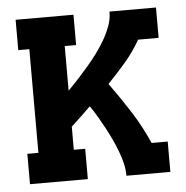

<svg xmlns="http://www.w3.org/2000/svg" viewBox="-43 -562 587 605"><g transform="rotate(-5 250.0 -260.0)"><path d="M28 0V-96H63V-424H28V-520H211V-424H175V-283Q192 -300 208 -317.5Q224 -335 239.5 -353Q255 -371 269.5 -390.5Q284 -410 296 -430.5Q308 -451 316.5 -473.5Q325 -496 325 -520H472V-424H407Q386 -387 358.5 -355Q331 -323 302 -293Q336 -246 367 -197.5Q398 -149 421 -96H472V0H333Q333 -21 328 -41Q323 -61 315.5 -80.5Q308 -100 299 -119Q290 -138 280 -156.5Q270 -175 259.5 -193Q249 -211 237 -228Q222 -213 206.5 -198.5Q191 -184 175 -169V-96H211V0Z"/></g></svg>

Font: Iosevka Curly Slab
Style: Bold
Weight: 700
Monospace: yes
Designer: Belleve Invis
Foundry: Belleve Invis
Version: Version 22.1.2; ttfautohint (v1.8.4)